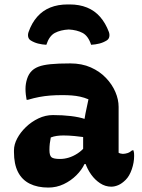

<svg xmlns="http://www.w3.org/2000/svg" viewBox="-20 -836 640 866"><path d="M515 -354Q515 -334 515 -313.5Q515 -293 515 -273Q515 -253 515 -233Q515 -213 515 -193Q515 -181 515 -169.5Q515 -158 515 -147Q518 -145 524 -143.5Q530 -142 534 -142Q544 -142 555 -145.5Q566 -149 576 -158H582Q584 -151 584.5 -146Q585 -141 585 -133Q585 -103 574.5 -72.5Q564 -42 547 -25Q530 -8 513.5 -1Q497 6 482 6Q455 6 431.5 -9.5Q408 -25 391 -49Q374 -73 364.5 -101Q355 -129 355 -153Q355 -173 355 -192Q355 -211 355 -230Q355 -249 357.5 -272Q360 -295 365.5 -324Q371 -353 379 -388Q360 -396 341.5 -400Q323 -404 303.5 -405.5Q284 -407 261 -407Q231 -407 206 -405Q181 -403 157 -398.5Q133 -394 106 -386H100Q98 -396 96.5 -409Q95 -422 95 -435Q95 -458 102 -480Q109 -502 123 -516Q135 -528 154.5 -535.5Q174 -543 208 -546.5Q242 -550 297 -550Q349 -550 389.5 -532Q430 -514 458 -484.5Q486 -455 500.5 -421Q515 -387 515 -354ZM203 -159Q203 -135 212 -127Q221 -119 251 -119Q270 -119 290 -125Q310 -131 330 -144Q350 -157 367 -178L376 -96H361Q349 -70 324.5 -45.5Q300 -21 267.5 -5.5Q235 10 198 10Q149 10 114 -7.5Q79 -25 61 -60.5Q43 -96 43 -150V-158Q43 -184 57.5 -211.5Q72 -239 97 -263Q122 -287 153.5 -302Q185 -317 219 -317Q263 -317 300 -312.5Q337 -308 364 -299Q391 -290 403 -278Q409 -272 414.5 -262.5Q420 -253 423.5 -239Q427 -225 427 -205Q400 -212 371.5 -216Q343 -220 316 -222.5Q289 -225 266 -225Q250 -225 236 -223Q222 -221 209 -216Q206 -201 204.5 -188Q203 -175 203 -161ZM290 -703Q253 -701 227.5 -687.5Q202 -674 189 -634Q170 -635 152 -639.5Q134 -644 118 -654Q109 -660 107 -670.5Q105 -681 109 -692Q123 -732 147.5 -760Q172 -788 206.5 -802Q241 -816 286 -816H294Q338 -816 372.5 -802Q407 -788 431.5 -760Q456 -732 471 -692Q475 -681 473 -670.5Q471 -660 462 -654Q446 -644 428 -639.5Q410 -635 391 -634Q378 -674 352.5 -687.5Q327 -701 290 -703Z"/></svg>

Font: Recursive Monospace Casual ExtraBold
Style: Regular
Weight: 800
Version: Version 1.047